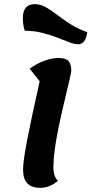

<svg xmlns="http://www.w3.org/2000/svg" viewBox="-20 -879 440 924"><path d="M175 25Q132 25 111.5 3.5Q91 -18 91 -62Q91 -83 96 -119.5Q101 -156 111.5 -209Q122 -262 136.5 -331Q151 -400 171 -488L123 -548Q154 -572 192 -586Q230 -600 262 -600Q295 -600 309 -586Q323 -572 323 -539Q323 -531 316.5 -503.5Q310 -476 300.5 -436Q291 -396 280 -348.5Q269 -301 259 -251Q249 -201 243 -155.5Q237 -110 237 -73Q237 -51 242.5 -35Q248 -19 259 -9Q219 25 175 25ZM357 -666Q338 -666 312.5 -676Q287 -686 254.5 -698.5Q222 -711 183 -721Q144 -731 99 -731Q95 -744 92.5 -759.5Q90 -775 90 -791Q90 -859 147 -859Q175 -859 200.5 -844.5Q226 -830 254.5 -808Q283 -786 318 -763.5Q353 -741 400 -724Q396 -696 385 -681Q374 -666 357 -666Z"/></svg>

Font: Lemonada Medium
Style: Regular
Weight: 500
Designer: Mohamed Gaber (Arabic), Eduardo Tunni (Latin)
Foundry: Kief Type Foundry
Version: Version 4.004; ttfautohint (v1.8.2)